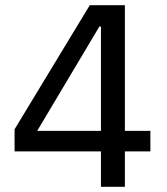

<svg xmlns="http://www.w3.org/2000/svg" viewBox="-20 -718 640 738"><path d="M368 0V-136H36V-221L325 -698H460V-215H558V-136H460V0ZM123 -215H368V-616H362Z"/></svg>

Font: IBM Plex Sans Thai Looped Text
Style: Regular
Weight: 450
Designer: Mike Abbink, Paul van der Laan, Pieter van Rosmalen, Ben Mitchell, Mark Frömberg
Foundry: Bold Monday
Version: Version 1.1